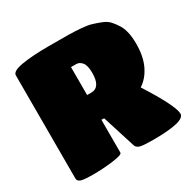

<svg xmlns="http://www.w3.org/2000/svg" viewBox="-159 -878 1035 1036"><g transform="rotate(-30 358.0 -360.0)"><path d="M320 -29Q320 -16 259 -8Q198 0 136.5 0Q75 0 57.5 -7Q40 -14 40 -29V-672Q40 -698 105.5 -709Q171 -720 271 -720Q371 -720 400.5 -719.5Q430 -719 470 -716Q510 -713 533.5 -706Q557 -699 585.5 -688Q614 -677 630 -659.5Q646 -642 661 -618Q688 -575 688 -495.5Q688 -416 661.5 -361.5Q635 -307 591 -279Q706 -98 706 -49Q706 0 509 0Q452 0 430 -5Q408 -10 402 -27L337 -233L320 -234ZM320 -388H346Q404 -388 404 -478Q404 -524 388.5 -543Q373 -562 353 -562H320Z"/></g></svg>

Font: Titan One
Style: Regular
Weight: 400
Designer: Rodrigo Fuenzalida
Foundry: Rodrigo Fuenzalida
Version: Version 1.001